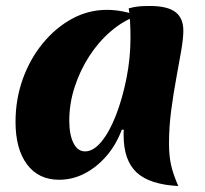

<svg xmlns="http://www.w3.org/2000/svg" viewBox="-20 -590 688 643"><path d="M388 -156Q369 -105 336.5 -67.5Q304 -30 263.5 -9Q223 12 178 12Q109 12 70.5 -39.5Q32 -91 32 -182Q32 -257 56 -324.5Q80 -392 123 -444.5Q166 -497 221 -527Q276 -557 338 -557Q365 -557 392.5 -551.5Q420 -546 439 -537Q393 -521 351.5 -485.5Q310 -450 279 -402Q248 -354 230 -298.5Q212 -243 212 -186Q212 -139 226 -111Q240 -83 265 -83Q293 -83 320 -116Q347 -149 368.5 -204.5Q390 -260 403.5 -327.5Q417 -395 417 -464Q417 -493 415.5 -518.5Q414 -544 411 -562Q429 -567 444 -568.5Q459 -570 482 -570Q540 -570 567 -550Q594 -530 594 -487Q594 -462 587 -421Q580 -380 570.5 -329Q561 -278 553.5 -221.5Q546 -165 546 -110Q546 -68 553 -37Q560 -6 577 33Q481 28 437.5 -12.5Q394 -53 394 -137Q394 -146 394 -149Q394 -152 395 -155Z"/></svg>

Font: Merienda ExtraBold
Style: Regular
Weight: 800
Designer: Eduardo Rodriguez Tunni
Foundry: Eduardo Rodriguez Tunni
Version: Version 2.001